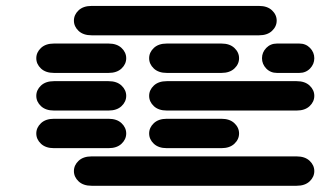

<svg xmlns="http://www.w3.org/2000/svg" viewBox="-20 -631 1064 638"><path d="M284.2 -13.7H965.8Q993.2 -13.7 1008.8 -28.3Q1024.4 -43 1024.4 -62.5Q1024.4 -82 1008.8 -96.7Q993.2 -111.3 965.8 -111.3H284.2Q256.8 -111.3 241.2 -96.7Q225.6 -82 225.6 -62.5Q225.6 -43 241.2 -28.3Q256.8 -13.7 284.2 -13.7ZM159.2 -138.7H340.8Q368.2 -138.7 383.8 -153.3Q399.4 -168 399.4 -187.5Q399.4 -207 383.8 -221.7Q368.2 -236.3 340.8 -236.3H159.2Q131.8 -236.3 116.2 -221.7Q100.6 -207 100.6 -187.5Q100.6 -168 116.2 -153.3Q131.8 -138.7 159.2 -138.7ZM534.2 -138.7H715.8Q743.2 -138.7 758.8 -153.3Q774.4 -168 774.4 -187.5Q774.4 -207 758.8 -221.7Q743.2 -236.3 715.8 -236.3H534.2Q506.8 -236.3 491.2 -221.7Q475.6 -207 475.6 -187.5Q475.6 -168 491.2 -153.3Q506.8 -138.7 534.2 -138.7ZM159.2 -263.7H340.8Q368.2 -263.7 383.8 -278.3Q399.4 -293 399.4 -312.5Q399.4 -332 383.8 -346.7Q368.2 -361.3 340.8 -361.3H159.2Q131.8 -361.3 116.2 -346.7Q100.6 -332 100.6 -312.5Q100.6 -293 116.2 -278.3Q131.8 -263.7 159.2 -263.7ZM534.2 -263.7H965.8Q993.2 -263.7 1008.8 -278.3Q1024.4 -293 1024.4 -312.5Q1024.4 -332 1008.8 -346.7Q993.2 -361.3 965.8 -361.3H534.2Q506.8 -361.3 491.2 -346.7Q475.6 -332 475.6 -312.5Q475.6 -293 491.2 -278.3Q506.8 -263.7 534.2 -263.7ZM159.2 -388.7H340.8Q368.2 -388.7 383.8 -403.3Q399.4 -418 399.4 -437.5Q399.4 -457 383.8 -471.7Q368.2 -486.3 340.8 -486.3H159.2Q131.8 -486.3 116.2 -471.7Q100.6 -457 100.6 -437.5Q100.6 -418 116.2 -403.3Q131.8 -388.7 159.2 -388.7ZM534.2 -388.7H715.8Q743.2 -388.7 758.8 -403.3Q774.4 -418 774.4 -437.5Q774.4 -457 758.8 -471.7Q743.2 -486.3 715.8 -486.3H534.2Q506.8 -486.3 491.2 -471.7Q475.6 -457 475.6 -437.5Q475.6 -418 491.2 -403.3Q506.8 -388.7 534.2 -388.7ZM900.4 -388.7H974.6Q996.1 -388.7 1010.3 -403.3Q1024.4 -418 1024.4 -437.5Q1024.4 -457 1010.3 -471.7Q996.1 -486.3 974.6 -486.3H900.4Q878.9 -486.3 864.7 -471.7Q850.6 -457 850.6 -437.5Q850.6 -418 864.7 -403.3Q878.9 -388.7 900.4 -388.7ZM284.2 -513.7H840.8Q868.2 -513.7 883.8 -528.3Q899.4 -543 899.4 -562.5Q899.4 -582 883.8 -596.7Q868.2 -611.3 840.8 -611.3H284.2Q256.8 -611.3 241.2 -596.7Q225.6 -582 225.6 -562.5Q225.6 -543 241.2 -528.3Q256.8 -513.7 284.2 -513.7Z"/></svg>

Font: Sixtyfour Convergence
Style: Regular
Weight: 400
Designer: Jens Kutilek
Foundry: Jens Kutilek
Version: Version 2.001